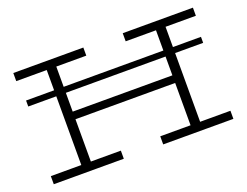

<svg xmlns="http://www.w3.org/2000/svg" viewBox="-106 -899 1431 1113"><g transform="rotate(-20 609.5 -343.0)"><path d="M70 -474V-511H1149V-474ZM55 0V-50H487V0ZM730 0V-50H1163V0ZM243 -27V-659H302V-27ZM273 -311V-358H947V-311ZM55 -636V-686H487V-636ZM917 -29V-661H976V-29ZM730 -636V-686H1163V-636Z"/></g></svg>

Font: BioRhyme SemiExpanded Light
Style: Regular
Weight: 300
Width: 6
Designer: Aoife Mooney
Foundry: Aoife Mooney Type
Version: Version 1.600;gftools[0.9.33]